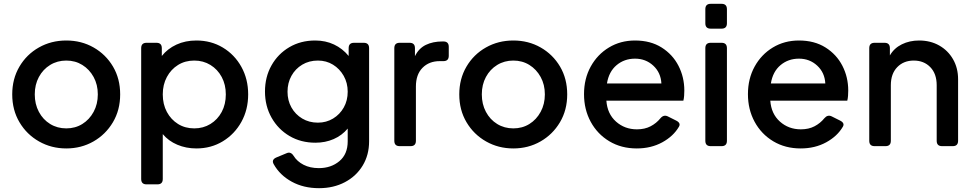

<svg xmlns="http://www.w3.org/2000/svg" viewBox="-20 -765 5090 1005"><path d="M327 12Q249 12 184.5 -24.5Q120 -61 82 -125Q44 -189 44 -271Q44 -352 81.5 -416Q119 -480 183.5 -516.5Q248 -553 327 -553Q406 -553 470 -516.5Q534 -480 571.5 -416.5Q609 -353 609 -271Q609 -189 571 -125Q533 -61 469 -24.5Q405 12 327 12ZM327 -93Q374 -93 411 -116Q448 -139 470 -179.5Q492 -220 492 -271Q492 -322 470 -362Q448 -402 411 -425Q374 -448 327 -448Q280 -448 242.5 -425Q205 -402 183.5 -362Q162 -322 162 -271Q162 -220 183.5 -179.5Q205 -139 242.5 -116Q280 -93 327 -93Z M747 200Q719 200 719 172V-513Q719 -541 747 -541H799Q827 -541 827 -513V-472Q857 -510 903.5 -531.5Q950 -553 1008 -553Q1085 -553 1146.5 -516Q1208 -479 1243.5 -415Q1279 -351 1279 -271Q1279 -191 1243.5 -127Q1208 -63 1146.5 -25.5Q1085 12 1008 12Q954 12 908 -7.5Q862 -27 832 -63V172Q832 200 804 200ZM997 -93Q1044 -93 1081.5 -116Q1119 -139 1140.5 -179Q1162 -219 1162 -271Q1162 -322 1140.5 -362Q1119 -402 1081.5 -425Q1044 -448 997 -448Q949 -448 912 -425Q875 -402 853.5 -362Q832 -322 832 -271Q832 -219 853.5 -179Q875 -139 912 -116Q949 -93 997 -93Z M1650 220Q1569 220 1507 186Q1445 152 1413 95Q1399 71 1427 59L1480 37Q1502 27 1517 51Q1535 80 1569 97.5Q1603 115 1649 115Q1713 115 1756.5 78.5Q1800 42 1800 -25V-92Q1770 -56 1726.5 -37Q1683 -18 1631 -18Q1555 -18 1495.5 -53Q1436 -88 1401.5 -149Q1367 -210 1367 -286Q1367 -362 1401 -422.5Q1435 -483 1494.5 -518Q1554 -553 1630 -553Q1684 -553 1728.5 -532Q1773 -511 1805 -472V-513Q1805 -541 1833 -541H1884Q1912 -541 1912 -513V-25Q1912 46 1878.5 101.5Q1845 157 1785.5 188.5Q1726 220 1650 220ZM1644 -123Q1688 -123 1723.5 -144.5Q1759 -166 1779.5 -202.5Q1800 -239 1800 -285Q1800 -331 1779 -368Q1758 -405 1723 -426.5Q1688 -448 1644 -448Q1598 -448 1562 -426.5Q1526 -405 1505.5 -368Q1485 -331 1485 -285Q1485 -239 1505.5 -202.5Q1526 -166 1562 -144.5Q1598 -123 1644 -123Z M2072 0Q2044 0 2044 -28V-513Q2044 -541 2072 -541H2124Q2152 -541 2152 -513V-471Q2172 -512 2209 -530Q2246 -548 2296 -548H2301Q2329 -548 2329 -520V-473Q2329 -445 2301 -445H2282Q2226 -445 2191.5 -410Q2157 -375 2157 -312V-28Q2157 0 2129 0Z M2667 12Q2589 12 2524.5 -24.5Q2460 -61 2422 -125Q2384 -189 2384 -271Q2384 -352 2421.5 -416Q2459 -480 2523.5 -516.5Q2588 -553 2667 -553Q2746 -553 2810 -516.5Q2874 -480 2911.5 -416.5Q2949 -353 2949 -271Q2949 -189 2911 -125Q2873 -61 2809 -24.5Q2745 12 2667 12ZM2667 -93Q2714 -93 2751 -116Q2788 -139 2810 -179.5Q2832 -220 2832 -271Q2832 -322 2810 -362Q2788 -402 2751 -425Q2714 -448 2667 -448Q2620 -448 2582.5 -425Q2545 -402 2523.5 -362Q2502 -322 2502 -271Q2502 -220 2523.5 -179.5Q2545 -139 2582.5 -116Q2620 -93 2667 -93Z M3313 12Q3232 12 3169.5 -25.5Q3107 -63 3072 -127.5Q3037 -192 3037 -272Q3037 -353 3072 -416.5Q3107 -480 3167.5 -516.5Q3228 -553 3304 -553Q3385 -553 3443 -516.5Q3501 -480 3531.5 -420.5Q3562 -361 3562 -291Q3562 -278 3561 -264Q3560 -250 3557 -238H3154Q3159 -169 3204.5 -128.5Q3250 -88 3314 -88Q3355 -88 3385.5 -104Q3416 -120 3437 -146Q3454 -166 3475 -156L3519 -134Q3545 -121 3534 -102Q3505 -52 3446.5 -20Q3388 12 3313 12ZM3304 -458Q3248 -458 3207.5 -424Q3167 -390 3157 -328H3442Q3439 -385 3399.5 -421.5Q3360 -458 3304 -458Z M3700 -615Q3672 -615 3672 -643V-717Q3672 -745 3700 -745H3757Q3785 -745 3785 -717V-643Q3785 -615 3757 -615ZM3700 0Q3672 0 3672 -28V-513Q3672 -541 3700 -541H3757Q3785 -541 3785 -513V-28Q3785 0 3757 0Z M4171 12Q4090 12 4027.5 -25.5Q3965 -63 3930 -127.5Q3895 -192 3895 -272Q3895 -353 3930 -416.5Q3965 -480 4025.5 -516.5Q4086 -553 4162 -553Q4243 -553 4301 -516.5Q4359 -480 4389.5 -420.5Q4420 -361 4420 -291Q4420 -278 4419 -264Q4418 -250 4415 -238H4012Q4017 -169 4062.5 -128.5Q4108 -88 4172 -88Q4213 -88 4243.5 -104Q4274 -120 4295 -146Q4312 -166 4333 -156L4377 -134Q4403 -121 4392 -102Q4363 -52 4304.5 -20Q4246 12 4171 12ZM4162 -458Q4106 -458 4065.5 -424Q4025 -390 4015 -328H4300Q4297 -385 4257.5 -421.5Q4218 -458 4162 -458Z M4558 0Q4530 0 4530 -28V-513Q4530 -541 4558 -541H4610Q4638 -541 4638 -513V-475Q4660 -513 4700.5 -533Q4741 -553 4791 -553Q4850 -553 4896 -527Q4942 -501 4968.5 -455Q4995 -409 4995 -350V-28Q4995 0 4967 0H4911Q4883 0 4883 -28V-319Q4883 -379 4849.5 -413.5Q4816 -448 4763 -448Q4710 -448 4676.5 -413.5Q4643 -379 4643 -319V-28Q4643 0 4615 0Z"/></svg>

Font: Pitagon Sans Text SemiBold
Style: Regular
Weight: 600
Designer: Travis Tran
Foundry: Pitagon
Version: Version 1.001; ttfautohint (v1.8.4.7-5d5b);gftools[0.9.26]